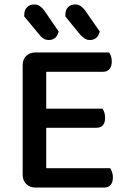

<svg xmlns="http://www.w3.org/2000/svg" viewBox="-20 -843 576 864"><path d="M140 1Q114 1 98 -15Q82 -31 82 -57V-550Q82 -576 98 -591.5Q114 -607 140 -607H471Q476 -601 479.5 -590Q483 -579 483 -566Q483 -544 472.5 -532Q462 -520 444 -520H188V-354H441Q446 -348 449.5 -337Q453 -326 453 -313Q453 -290 442.5 -279Q432 -268 414 -268H188V-86H476Q480 -80 484 -69Q488 -58 488 -45Q488 -22 477.5 -10.5Q467 1 449 1ZM89 -769V-774Q89 -799 102 -811Q115 -823 134 -823Q149 -823 160 -815Q171 -807 179 -796L244 -701Q239 -681 227.5 -672Q216 -663 200 -663Q186 -663 175.5 -669.5Q165 -676 157 -687ZM274 -769V-774Q274 -799 286.5 -811Q299 -823 319 -823Q333 -823 344 -815Q355 -807 363 -796L429 -701Q424 -681 412.5 -672Q401 -663 385 -663Q371 -663 360.5 -670Q350 -677 341 -687Z"/></svg>

Font: Baloo 2 Medium
Style: Regular
Weight: 500
Designer: Sarang Kulkarni and Ek Type
Foundry: Ek Type
Version: Version 1.640;hotconv 1.0.111;makeotfexe 2.5.65597; ttfautoh